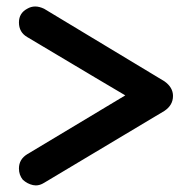

<svg xmlns="http://www.w3.org/2000/svg" viewBox="-20 -642 587 589"><path d="M115.2 -81.1Q102.5 -73.2 89.8 -73.2Q85.9 -73.2 81.1 -74.2Q63.5 -78.1 49.8 -90.8Q38.1 -105.5 38.1 -125Q38.1 -153.3 63.5 -168.9Q175.8 -236.3 400.4 -371.1Q400.4 -360.4 400.4 -328.1Q315.4 -377.9 63.5 -528.3Q38.1 -543 38.1 -573.2Q38.1 -601.6 63.5 -615.2Q75.2 -622.1 87.9 -622.1Q100.6 -622.1 115.2 -615.2Q238.3 -541 484.4 -392.6Q510.7 -374 510.7 -347.7Q510.7 -319.3 484.4 -301.8Q361.3 -228.5 115.2 -81.1Z"/></svg>

Font: Abed
Style: Bold
Weight: 700
Designer: Johan Aakerlund
Version: Version 3.105